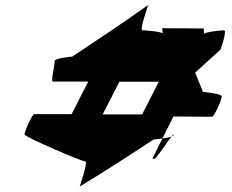

<svg xmlns="http://www.w3.org/2000/svg" viewBox="-20 -728 887 735"><path d="M74 -213C76 -203 293 -110 306 -110C319 -110 282 -6 285 -14C382 -72 475 -133 568 -194C572 -194 586 -196 602 -198L644 -282L792 -281C800 -281 830 -349 829 -359C828 -369 765 -376 757 -376L727 -450L824 -538C828 -546 849 -612 838 -612C827 -612 766 -606 761 -598L760 -619L601 -620L603 -600C598 -607 537 -612 525 -612C512 -612 551 -715 546 -708C452 -641 354 -576 256 -511C246 -511 187 -504 189 -494C191 -484 174 -416 182 -416H318L254 -291H111C103 -291 73 -223 74 -213ZM373 -290 437 -415H588L524 -290ZM563 -120H571C578 -120 619 -183 636 -205C629 -202 614 -200 602 -198ZM636 -205C641 -207 646 -210 645 -212C644 -214 641 -211 636 -205Z"/></svg>

Font: Ampere
Style: ExtIta
Weight: 400
Version: Version 1